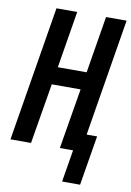

<svg xmlns="http://www.w3.org/2000/svg" viewBox="-98 -795 703 1030"><g transform="rotate(10 253.0 -280.0)"><path d="M315 175 344 0H272L327 -329H170L115 0H3L124 -735H237L186 -425H343L394 -735H506L401 -96H458L413 175Z"/></g></svg>

Font: Iosevka SS04 Oblique
Style: Bold
Weight: 700
Italic angle: -9°
Monospace: yes
Designer: Belleve Invis
Foundry: Belleve Invis
Version: Version 19.0.0; ttfautohint (v1.8.4)